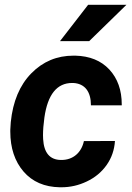

<svg xmlns="http://www.w3.org/2000/svg" viewBox="-20 -770 551 800"><path d="M230 -598.6H351.6L506.8 -750H347.2ZM232.9 -103.5C187.5 -104.5 163.1 -133.3 159.7 -190.4C159.2 -195.8 159.2 -201.2 159.2 -206.5C159.2 -227.5 161.1 -252.4 165 -280.3C178.7 -376.5 217.3 -424.3 280.8 -424.3C282.2 -424.3 283.2 -424.3 284.7 -424.3C334 -421.9 358.9 -387.7 358.9 -331.1H487.3C487.3 -332 487.3 -333.5 487.3 -334.5C487.3 -394.5 470.2 -442.9 435.5 -480.5C400.9 -517.6 353.5 -536.6 293.9 -538.1C291 -538.1 288.6 -538.1 286.1 -538.1C217.3 -538.1 158.7 -513.7 110.4 -464.4C62 -415 33.7 -347.2 24.9 -261.2L22.9 -229C22.9 -226.6 22.9 -224.1 22.9 -221.7C22.9 -153.3 41.5 -97.7 78.1 -55.2C114.7 -12.7 165.5 9.3 229.5 10.3C231.4 10.3 233.9 10.3 235.8 10.3C272.5 10.3 307.6 2.4 341.3 -13.7C375.5 -29.8 403.3 -52.7 424.3 -82.5C445.3 -112.3 456.5 -145.5 459 -182.6L329.6 -182.1C319.3 -133.8 284.2 -103.5 236.3 -103.5C234.9 -103.5 233.9 -103.5 232.9 -103.5Z"/></svg>

Font: Roboto
Style: Bold Italic
Weight: 700
Italic angle: -12°
Designer: Google
Version: Version 2.137; 2017